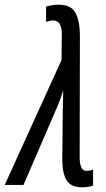

<svg xmlns="http://www.w3.org/2000/svg" viewBox="-71 -787 453 817"><path d="M279 10Q304 10 325 3V-65Q312 -60 297 -60Q268 -60 268 -118L269 -641Q268 -700 249.5 -733.5Q231 -767 179 -767Q151 -767 125 -759V-694Q142 -700 155 -700Q192 -700 192 -642L191 -532L-51 0H29L174 -336Q181 -352 187 -369Q193 -386 198 -403Q197 -378 197 -354.5Q197 -331 196 -306L194 -108Q194 -51 212 -20.5Q230 10 279 10Z"/></svg>

Font: Noto Sans UI Condensed
Style: Italic
Weight: 400
Width: 3
Italic angle: -12°
Designer: Monotype Design Team
Foundry: Monotype Imaging Inc.
Version: Version 1.901